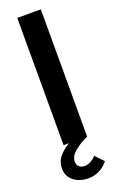

<svg xmlns="http://www.w3.org/2000/svg" viewBox="-172 -740 607 988"><g transform="rotate(-20 131.5 -246.5)"><path d="M67 -697H196V0Q162 14 127 41Q92 68 92 100Q92 118 103.5 128Q115 138 133 138Q148 138 165 129.5Q182 121 196 105L239 150Q195 204 130 204Q82 204 50 178.5Q18 153 18 111Q18 72 42 44.5Q66 17 97 0H67Z"/></g></svg>

Font: Hanken Grotesk
Style: Bold
Weight: 700
Designer: Alfredo Marco Pradil
Foundry: Hanken Design Co.
Version: Version 3.014